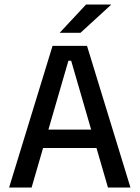

<svg xmlns="http://www.w3.org/2000/svg" viewBox="-20 -846 630 866"><path d="M122.5 0H21L217 -639H372.5L568.5 0H467L301 -572H288.5ZM439.5 -178.5H149V-261.5H439.5ZM250 -699 368 -825.5H480.5V-824L343 -698H250Z"/></svg>

Font: Anek Malayalam Medium Medium
Style: Regular
Weight: 500
Version: Version 1.003